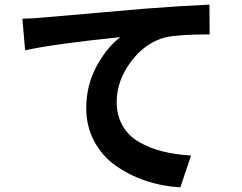

<svg xmlns="http://www.w3.org/2000/svg" viewBox="-20 -766 1040 825"><path d="M76.2 -685.5Q127 -686.5 172.9 -691.4Q195.3 -693.4 599.6 -728.5Q764.6 -741.2 879.9 -746.1L880.9 -618.2Q748 -618.2 690.4 -605.5Q602.5 -582 542 -500Q481.4 -418 481.4 -328.1Q481.4 -269.5 507.3 -225.1Q533.2 -180.7 579.1 -154.8Q625 -128.9 679.7 -115.2Q734.4 -101.6 800.8 -97.7L754.9 39.1Q674.8 34.2 603.5 9.8Q532.2 -14.6 475.1 -55.7Q418 -96.7 384.3 -160.2Q350.6 -223.6 350.6 -300.8Q350.6 -399.4 395 -481.4Q439.5 -563.5 497.1 -606.4Q210 -577.1 87.9 -549.8Z"/></svg>

Font: Nasu
Style: Bold
Weight: 700
Designer: Ryoko NISHIZUKA (kana &amp; ideographs); Paul D. Hunt (Latin, Greek &amp; Cyrillic); Wenlong ZHANG (bopomofo); Sandoll C
Version: Version 2014.1215